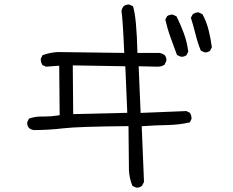

<svg xmlns="http://www.w3.org/2000/svg" viewBox="-20 -778 1040 858"><path d="M893.1 -544.4Q895 -543.9 898.9 -543.9Q902.8 -543.9 908.4 -545.7Q914.1 -547.4 918.9 -551.3L926.8 -566.9Q921.4 -606.9 912.1 -644Q902.8 -681.2 884.8 -714.4L868.7 -722.2Q867.2 -722.7 865.7 -722.7Q851.6 -722.7 840.8 -713.4L833 -698.7Q844.2 -662.6 851.3 -634.3Q858.4 -606 864.3 -587.6Q870.1 -569.3 877.4 -551.8ZM787.1 -524.9Q789.6 -524.4 793.5 -524.4Q797.4 -524.4 803 -526.1Q808.6 -527.8 813.5 -531.7L821.3 -547.4Q815.9 -589.8 801.8 -628.4Q787.6 -667.5 769 -704.6L752.9 -712.4Q750.5 -712.9 748 -712.9Q745.6 -712.9 741.7 -711.9Q733.4 -710.9 726.6 -705.6L718.8 -690.4Q728 -649.4 742.2 -610.6Q756.3 -571.8 771 -532.2ZM548.8 -273.9 307.1 -268.1 305.2 -485.8 540 -481.9ZM179.7 -257.3H164.6Q135.7 -257.3 109.4 -248L102.1 -232.9Q101.6 -231 101.6 -229Q101.6 -227.1 101.8 -224.1Q102.1 -221.2 103 -217.8Q105 -211.4 109.4 -206.1Q118.7 -198.2 131.3 -196.8Q197.3 -196.8 262.9 -204.6Q328.6 -212.4 554.2 -214.4L556.2 -17.6Q558.1 20 571.8 52.7L587.4 60.1Q589.4 60.5 593.3 60.5Q597.2 60.5 602.8 58.8Q608.4 57.1 613.8 53.2L623.5 35.2L613.3 -213.9Q674.3 -218.3 727.3 -219.2Q780.3 -220.2 828.1 -231L835.4 -245.6Q835.9 -247.6 835.9 -251.5Q835.9 -255.4 834.2 -261.5Q832.5 -267.6 828.6 -273.9L812.5 -281.7L608.4 -273.4L599.6 -481.9L684.6 -480Q702.1 -480 715.3 -488.8L723.1 -505.4Q723.6 -507.3 723.6 -511.2Q723.6 -515.1 721.9 -521Q720.2 -526.9 715.8 -531.7Q704.6 -539.6 691.9 -541.5H594.2Q590.3 -702.1 574.2 -750L559.1 -757.3Q557.1 -757.8 555.7 -757.8Q541.5 -757.8 532.2 -750Q524.9 -740.7 522.9 -728.5Q528.8 -691.9 535.2 -541.5L238.3 -545.4Q202.6 -543.5 169.9 -531.2L162.6 -516.1Q162.1 -514.2 162.1 -511.5Q162.1 -508.8 163.1 -504.9Q164.1 -496.1 169.4 -487.8L185.1 -480L244.6 -484.4L246.6 -263.7L239.7 -262.2Q210.4 -257.3 179.7 -257.3Z"/></svg>

Font: NaikaiFont
Style: Light
Weight: 300
Version: Version 1.89